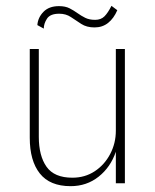

<svg xmlns="http://www.w3.org/2000/svg" viewBox="-20 -628 530 658"><path d="M108 -542Q110 -568 129 -587.5Q148 -607 182 -607Q204 -607 218.5 -599.5Q233 -592 245.5 -583Q258 -574 272 -567Q286 -560 306 -560Q326 -560 338 -572Q350 -584 362 -608L382 -593Q370 -565 350.5 -549.5Q331 -534 304 -534Q277 -534 258.5 -546Q240 -558 223 -569.5Q206 -581 183 -581Q152 -581 141 -564Q130 -547 130 -530ZM113 -159Q113 -94 139.5 -56.5Q166 -19 228 -19Q271 -19 304.5 -41Q338 -63 357.5 -100Q377 -137 377 -180V-460H408V0H377V-108Q359 -55 318 -22.5Q277 10 222 10Q151 10 116.5 -33.5Q82 -77 82 -156V-460H113Z"/></svg>

Font: Jost* Thin
Style: Regular
Weight: 200
Version: Version 3.7